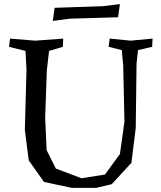

<svg xmlns="http://www.w3.org/2000/svg" viewBox="-20 -898 785 935"><path d="M645 -588 641 -275 620 -105 524 -1 447 17H331L194 -12L120 -117L101 -265L109 -559L104 -650L24 -670L29 -710L151 -700L288 -710L286 -670L219 -650L208 -555L200 -326L207 -167L252 -77L377 -30L491 -48L564 -148L586 -305L580 -580L573 -654L509 -670L514 -710L616 -700L723 -710L721 -670L652 -654ZM319 -807 237 -796 246 -860 483 -868 564 -878 555 -814Z"/></svg>

Font: Alike Angular
Style: Regular
Weight: 400
Designer: Sveta Sebyakina
Foundry: Cyreal (www.cyreal.org)
Version: Version 1.300; ttfautohint (v1.8.4.7-5d5b)